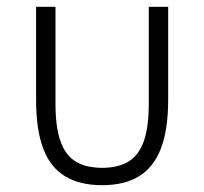

<svg xmlns="http://www.w3.org/2000/svg" viewBox="-20 -532 599 564"><path d="M143 -512V-227Q143 -159 157.5 -117.5Q172 -76 202.5 -57.5Q233 -39 280 -39Q327 -39 357.5 -57.5Q388 -76 402.5 -117.5Q417 -159 417 -227V-512H474V-239Q474 -151 452.5 -95.5Q431 -40 388 -14Q345 12 280 12Q215 12 171.5 -14Q128 -40 107 -95.5Q86 -151 86 -239V-512Z"/></svg>

Font: IBM Plex Sans Light
Style: Regular
Weight: 300
Designer: Mike Abbink, Paul van der Laan, Pieter van Rosmalen
Foundry: Bold Monday
Version: Version 3.201